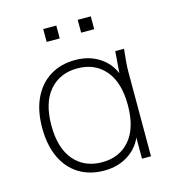

<svg xmlns="http://www.w3.org/2000/svg" viewBox="-103 -769 796 866"><g transform="rotate(-15 294.5 -336.0)"><path d="M279 8Q211 8 161 -23Q111 -54 84 -112Q57 -170 57 -250Q57 -331 84.5 -388.5Q112 -446 162 -477Q212 -508 279 -508Q350 -508 400.5 -471Q451 -434 467 -369H455L465 -500H506Q503 -472 500.5 -445Q498 -418 498 -392V0H456V-131H467Q451 -66 400 -29Q349 8 279 8ZM279 -31Q361 -31 409 -87.5Q457 -144 457 -250Q457 -356 409 -412.5Q361 -469 279 -469Q197 -469 148.5 -412.5Q100 -356 100 -250Q100 -144 148.5 -87.5Q197 -31 279 -31ZM338 -620V-680H399V-620ZM177 -620V-680H238V-620Z"/></g></svg>

Font: Mulish ExtraLight
Style: Regular
Weight: 200
Designer: Vernon Adams
Foundry: Vernon Adams
Version: Version 3.603